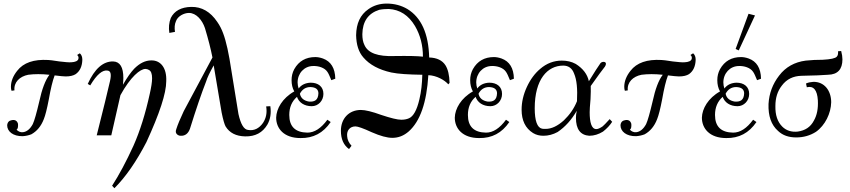

<svg xmlns="http://www.w3.org/2000/svg" viewBox="-20 -743 4665 1054"><path d="M432 -414.9C432 -430.9 427.4 -442.3 418.3 -450.3C417.1 -450.3 412.6 -446.9 403.4 -441.1C410.3 -435.4 412.6 -428.6 410.3 -419.4C406.9 -408 393.1 -402.3 371.4 -401.1C357.7 -400 336 -402.3 306.3 -405.7C270.9 -411.4 250.3 -413.7 244.6 -413.7C165.7 -418.3 108.6 -398.9 74.3 -354.3C51.4 -325.7 40 -296 40 -266.3C40 -258.3 41.1 -250.3 43.4 -244.6L59.4 -246.9C54.9 -291.4 88 -323.4 134.9 -332.6C169.1 -337.1 208 -337.1 251.4 -332.6C228.6 -302.9 210.3 -253.7 195.4 -185.1C180.6 -122.3 169.1 -81.1 160 -61.7C145.1 -34.3 126.9 -19.4 105.1 -17.1C92.6 -16 81.1 -20.6 70.9 -30.9C77.7 -35.4 80 -45.7 78.9 -62.9C74.3 -80 62.9 -86.9 44.6 -83.4C29.7 -81.1 20.6 -72 19.4 -54.9C19.4 -21.7 51.4 5.7 105.1 4.6C122.3 3.4 137.1 0 152 -5.7C182.9 -22.9 205.7 -50.3 220.6 -89.1C228.6 -108.6 237.7 -144 248 -197.7C258.3 -256 268.6 -299.4 280 -329.1C308.6 -325.7 329.1 -323.4 340.6 -323.4C364.6 -323.4 382.9 -328 395.4 -336C419.4 -353.1 430.9 -379.4 432 -414.9Z M784 36.6C856 -120 892.6 -230.9 892.6 -297.1C896 -370.3 861.7 -412.6 810.3 -411.4C778.3 -411.4 747.4 -396.6 716.6 -365.7C698.3 -346.3 677.7 -317.7 654.9 -277.7C656 -290.3 657.1 -302.9 657.1 -315.4C657.1 -373.7 638.9 -404.6 601.1 -405.7C546.3 -406.9 499.4 -365.7 461.7 -282.3L475.4 -274.3C510.9 -333.7 542.9 -361.1 571.4 -355.4C588.6 -353.1 592 -333.7 584 -298.3C571.4 -243.4 547.4 -144 510.9 0H590.9L641.1 -220.6C697.1 -322.3 749.7 -364.6 778.3 -364.6C785.1 -364.6 792 -362.3 797.7 -358.9C809.1 -353.1 814.9 -338.3 814.9 -313.1C814.9 -292.6 810.3 -264 802.3 -228.6C778.3 -118.9 748.6 -24 713.1 56C673.1 144 633.1 218.3 595.4 276.6L608 290.3C670.9 227.4 729.1 142.9 784 36.6Z M1441.1 -158.9C1446.9 -124.6 1441.1 -94.9 1424 -68.6C1402.3 -37.7 1374.9 -24 1341.7 -29.7C1318.9 -32 1301.7 -60.6 1289.1 -116.6L1250.3 -355.4C1236.6 -448 1221.7 -516.6 1204.6 -561.1C1196.6 -582.9 1186.3 -603.4 1172.6 -622.9C1134.9 -678.9 1086.9 -706.3 1029.7 -705.1C974.9 -704 937.1 -683.4 917.7 -644.6C907.4 -618.3 905.1 -590.9 909.7 -562.3L940.6 -568C937.1 -589.7 938.3 -610.3 946.3 -627.4C955.4 -653.7 989.7 -672 1017.1 -672C1057.1 -672 1090.3 -633.1 1105.1 -588.6C1123.4 -528 1137.1 -474.3 1146.3 -427.4L988.6 -132.6C969.1 -91.4 955.4 -58.3 947.4 -33.1C937.1 -6.9 962.3 3.4 972.6 2.3C996.6 3.4 1013.7 -10.3 1022.9 -36.6C1056 -142.9 1085.7 -229.7 1112 -297.1C1117.7 -316.6 1131.4 -345.1 1153.1 -384L1196.6 -125.7C1204.6 -85.7 1212.6 -59.4 1218.3 -49.1C1240 -13.7 1275.4 4.6 1325.7 5.7C1381.7 6.9 1421.7 -14.9 1448 -59.4C1464 -88 1469.7 -121.1 1464 -160Z M1820.6 -310.9C1819.4 -369.1 1796.6 -405.7 1753.1 -421.7C1737.1 -427.4 1723.4 -429.7 1710.9 -429.7C1659.4 -429.7 1620.6 -408 1595.4 -363.4C1585.1 -344 1580.6 -324.6 1580.6 -302.9C1580.6 -280 1585.1 -259.4 1595.4 -241.1C1530.3 -204.6 1497.1 -146.3 1496 -97.1C1496 -37.7 1538.3 14.9 1629.7 14.9C1699.4 16 1754.3 -12.6 1795.4 -73.1L1777.1 -85.7C1742.9 -38.9 1706.3 -14.9 1667.4 -14.9C1601.1 -16 1568 -48 1568 -112C1568 -153.1 1581.7 -186.3 1610.3 -211.4C1620.6 -180.6 1650.3 -160 1691.4 -160C1726.9 -160 1755.4 -189.7 1755.4 -227.4C1755.4 -267.4 1726.9 -289.1 1685.7 -289.1C1657.1 -288 1634.3 -277.7 1619.4 -257.1C1616 -267.4 1613.7 -278.9 1613.7 -290.3C1613.7 -340.6 1650.3 -380.6 1699.4 -380.6C1728 -381.7 1762.3 -371.4 1777.1 -348.6C1782.9 -340.6 1789.7 -325.7 1798.9 -302.9ZM1728 -232C1726.9 -192 1706.3 -184 1677.7 -185.1C1648 -189.7 1630.9 -204.6 1626.3 -228.6C1638.9 -252.6 1658.3 -265.1 1684.6 -265.1C1712 -264 1726.9 -253.7 1728 -232Z M2448 -288C2446.9 -331.4 2438.9 -363.4 2425.1 -385.1C2408 -411.4 2378.3 -426.3 2336 -427.4C2332.6 -558.9 2292.6 -646.9 2216 -693.7C2182.9 -713.1 2145.1 -723.4 2102.9 -723.4C2065.1 -723.4 2030.9 -713.1 2002.3 -692.6C1957.7 -661.7 1936 -614.9 1934.9 -549.7C1936 -498.3 1948.6 -457.1 1974.9 -427.4C2009.1 -387.4 2060.6 -360 2128 -345.1C2165.7 -337.1 2222.9 -333.7 2298.3 -332.6C2297.1 -284.6 2292.6 -240 2282.3 -197.7C2268.6 -138.3 2249.1 -104 2225.1 -93.7C2212.6 -88 2197.7 -85.7 2182.9 -85.7C2161.1 -85.7 2124.6 -94.9 2073.1 -112C2022.9 -130.3 1985.1 -139.4 1961.1 -139.4C1896 -139.4 1851.4 -92.6 1851.4 -25.1C1851.4 20.6 1866.3 53.7 1896 75.4L1909.7 57.1C1894.9 41.1 1886.9 24 1885.7 4.6C1882.3 -26.3 1900.6 -49.1 1931.4 -49.1C1944 -49.1 1973.7 -38.9 2020.6 -17.1C2067.4 3.4 2105.1 13.7 2133.7 13.7C2166.9 13.7 2196.6 2.3 2224 -21.7C2286.9 -77.7 2322.3 -180.6 2331.4 -330.3C2376 -329.1 2421.7 -302.9 2441.1 -280ZM2301.7 -432C2273.1 -435.4 2221.7 -436.6 2145.1 -435.4C2054.9 -432 2000 -451.4 1980.6 -496C1972.6 -512 1969.1 -531.4 1969.1 -555.4C1970.3 -625.1 2001.1 -669.7 2061.7 -689.1C2078.9 -692.6 2097.1 -693.7 2114.3 -693.7C2174.9 -690.3 2222.9 -659.4 2258.3 -600C2286.9 -550.9 2301.7 -494.9 2301.7 -432Z M2801.1 -310.9C2800 -369.1 2777.1 -405.7 2733.7 -421.7C2717.7 -427.4 2704 -429.7 2691.4 -429.7C2640 -429.7 2601.1 -408 2576 -363.4C2565.7 -344 2561.1 -324.6 2561.1 -302.9C2561.1 -280 2565.7 -259.4 2576 -241.1C2510.9 -204.6 2477.7 -146.3 2476.6 -97.1C2476.6 -37.7 2518.9 14.9 2610.3 14.9C2680 16 2734.9 -12.6 2776 -73.1L2757.7 -85.7C2723.4 -38.9 2686.9 -14.9 2648 -14.9C2581.7 -16 2548.6 -48 2548.6 -112C2548.6 -153.1 2562.3 -186.3 2590.9 -211.4C2601.1 -180.6 2630.9 -160 2672 -160C2707.4 -160 2736 -189.7 2736 -227.4C2736 -267.4 2707.4 -289.1 2666.3 -289.1C2637.7 -288 2614.9 -277.7 2600 -257.1C2596.6 -267.4 2594.3 -278.9 2594.3 -290.3C2594.3 -340.6 2630.9 -380.6 2680 -380.6C2708.6 -381.7 2742.9 -371.4 2757.7 -348.6C2763.4 -340.6 2770.3 -325.7 2779.4 -302.9ZM2708.6 -232C2707.4 -192 2686.9 -184 2658.3 -185.1C2628.6 -189.7 2611.4 -204.6 2606.9 -228.6C2619.4 -252.6 2638.9 -265.1 2665.1 -265.1C2692.6 -264 2707.4 -253.7 2708.6 -232Z M3326.9 -89.1C3307.4 -67.4 3293.7 -53.7 3288 -49.1C3273.1 -38.9 3261.7 -34.3 3253.7 -34.3C3226.3 -34.3 3217.1 -73.1 3217.1 -126.9C3217.1 -138.3 3218.3 -162.3 3221.7 -198.9C3222.9 -229.7 3224 -253.7 3222.9 -270.9C3260.6 -324.6 3286.9 -360 3300.6 -377.1C3304 -382.9 3306.3 -387.4 3306.3 -392C3306.3 -400 3301.7 -403.4 3292.6 -403.4C3286.9 -403.4 3281.1 -401.1 3276.6 -396.6C3265.1 -380.6 3243.4 -347.4 3212.6 -297.1C3204.6 -334.9 3180.6 -366.9 3140.6 -392C3117.7 -404.6 3092.6 -410.3 3064 -410.3C3020.6 -410.3 2980.6 -395.4 2945.1 -364.6C2916.6 -340.6 2891.4 -307.4 2872 -265.1C2852.6 -222.9 2843.4 -181.7 2843.4 -140.6C2843.4 -82.3 2864 -38.9 2906.3 -12.6C2923.4 -2.3 2941.7 2.3 2963.4 2.3C2989.7 2.3 3016 -4.6 3041.1 -18.3C3083.4 -46.9 3117.7 -85.7 3146.3 -134.9C3142.9 -120 3141.7 -107.4 3141.7 -96C3141.7 -34.3 3165.7 -1.1 3214.9 2.3C3241.1 2.3 3266.3 -5.7 3290.3 -20.6C3312 -37.7 3328 -54.9 3340.6 -74.3ZM3147.4 -187.4C3131.4 -147.4 3107.4 -113.1 3075.4 -82.3C3041.1 -51.4 3008 -35.4 2974.9 -35.4C2968 -35.4 2961.1 -35.4 2955.4 -36.6C2929.1 -42.3 2915.4 -80 2915.4 -148.6C2915.4 -307.4 2985.1 -382.9 3072 -382.9C3100.6 -382.9 3121.1 -368 3131.4 -339.4C3146.3 -305.1 3150.9 -254.9 3147.4 -187.4Z M3798.9 -414.9C3798.9 -430.9 3794.3 -442.3 3785.1 -450.3C3784 -450.3 3779.4 -446.9 3770.3 -441.1C3777.1 -435.4 3779.4 -428.6 3777.1 -419.4C3773.7 -408 3760 -402.3 3738.3 -401.1C3724.6 -400 3702.9 -402.3 3673.1 -405.7C3637.7 -411.4 3617.1 -413.7 3611.4 -413.7C3532.6 -418.3 3475.4 -398.9 3441.1 -354.3C3418.3 -325.7 3406.9 -296 3406.9 -266.3C3406.9 -258.3 3408 -250.3 3410.3 -244.6L3426.3 -246.9C3421.7 -291.4 3454.9 -323.4 3501.7 -332.6C3536 -337.1 3574.9 -337.1 3618.3 -332.6C3595.4 -302.9 3577.1 -253.7 3562.3 -185.1C3547.4 -122.3 3536 -81.1 3526.9 -61.7C3512 -34.3 3493.7 -19.4 3472 -17.1C3459.4 -16 3448 -20.6 3437.7 -30.9C3444.6 -35.4 3446.9 -45.7 3445.7 -62.9C3441.1 -80 3429.7 -86.9 3411.4 -83.4C3396.6 -81.1 3387.4 -72 3386.3 -54.9C3386.3 -21.7 3418.3 5.7 3472 4.6C3489.1 3.4 3504 0 3518.9 -5.7C3549.7 -22.9 3572.6 -50.3 3587.4 -89.1C3595.4 -108.6 3604.6 -144 3614.9 -197.7C3625.1 -256 3635.4 -299.4 3646.9 -329.1C3675.4 -325.7 3696 -323.4 3707.4 -323.4C3731.4 -323.4 3749.7 -328 3762.3 -336C3786.3 -353.1 3797.7 -379.4 3798.9 -414.9Z M4157.7 -310.9C4156.6 -369.1 4133.7 -405.7 4090.3 -421.7C4074.3 -427.4 4060.6 -429.7 4048 -429.7C3996.6 -429.7 3957.7 -408 3932.6 -363.4C3922.3 -344 3917.7 -324.6 3917.7 -302.9C3917.7 -280 3922.3 -259.4 3932.6 -241.1C3867.4 -204.6 3834.3 -146.3 3833.1 -97.1C3833.1 -37.7 3875.4 14.9 3966.9 14.9C4036.6 16 4091.4 -12.6 4132.6 -73.1L4114.3 -85.7C4080 -38.9 4043.4 -14.9 4004.6 -14.9C3938.3 -16 3905.1 -48 3905.1 -112C3905.1 -153.1 3918.9 -186.3 3947.4 -211.4C3957.7 -180.6 3987.4 -160 4028.6 -160C4064 -160 4092.6 -189.7 4092.6 -227.4C4092.6 -267.4 4064 -289.1 4022.9 -289.1C3994.3 -288 3971.4 -277.7 3956.6 -257.1C3953.1 -267.4 3950.9 -278.9 3950.9 -290.3C3950.9 -340.6 3987.4 -380.6 4036.6 -380.6C4065.1 -381.7 4099.4 -371.4 4114.3 -348.6C4120 -340.6 4126.9 -325.7 4136 -302.9ZM4065.1 -232C4064 -192 4043.4 -184 4014.9 -185.1C3985.1 -189.7 3968 -204.6 3963.4 -228.6C3976 -252.6 3995.4 -265.1 4021.7 -265.1C4049.1 -264 4064 -253.7 4065.1 -232ZM4089.1 -667.4 4018.3 -474.3 4035.4 -466.3 4124.6 -658.3Z M4580.6 -461.7C4581.7 -448 4579.4 -437.7 4573.7 -432C4565.7 -422.9 4540.6 -417.1 4496 -414.9C4465.1 -414.9 4434.3 -413.7 4403.4 -410.3C4341.7 -402.3 4292.6 -374.9 4257.1 -328C4221.7 -282.3 4202.3 -230.9 4198.9 -172.6C4196.6 -106.3 4213.7 -57.1 4251.4 -24C4276.6 0 4309.7 11.4 4350.9 11.4C4390.9 11.4 4427.4 1.1 4459.4 -19.4C4509.7 -54.9 4541.7 -121.1 4542.9 -181.7C4542.9 -245.7 4505.1 -294.9 4444.6 -293.7C4429.7 -292.6 4417.1 -290.3 4404.6 -284.6L4409.1 -264C4445.7 -273.1 4466.3 -249.1 4469.7 -192C4472 -147.4 4465.1 -110.9 4448 -81.1C4429.7 -45.7 4400 -26.3 4358.9 -20.6C4324.6 -17.1 4296 -26.3 4274.3 -48C4248 -74.3 4235.4 -112 4236.6 -161.1C4236.6 -205.7 4248 -242.3 4272 -273.1C4298.3 -308.6 4334.9 -325.7 4379.4 -326.9C4448 -328 4497.1 -330.3 4525.7 -332.6C4578.3 -333.7 4604.6 -362.3 4604.6 -417.1C4604.6 -429.7 4602.3 -445.7 4597.7 -462.9Z"/></svg>

Font: GFS Goschen
Style: Italic
Weight: 400
Designer: George D. Matthiopoulos
Foundry: George D. Matthiopoulos
Version: Fontographer 4.7 9/28/09 FG4M≠0000002248